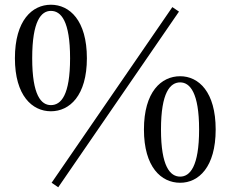

<svg xmlns="http://www.w3.org/2000/svg" viewBox="-20 -762 976 811"><path d="M195 -292C274 -292 347 -358 347 -516C347 -676 274 -742 195 -742C116 -742 43 -676 43 -516C43 -358 116 -292 195 -292ZM195 -318C154 -318 116 -359 116 -516C116 -674 154 -716 195 -716C238 -716 276 -673 276 -516C276 -360 238 -318 195 -318ZM741 10C819 10 891 -56 891 -215C891 -374 819 -440 741 -440C661 -440 588 -374 588 -215C588 -56 661 10 741 10ZM741 -16C699 -16 660 -58 660 -215C660 -372 699 -414 741 -414C782 -414 821 -371 821 -215C821 -58 782 -16 741 -16ZM226 29 736 -713 708 -732 198 10Z"/></svg>

Font: Noto Serif HK Medium
Style: Regular
Weight: 500
Designer: Ryoko NISHIZUKA 西塚涼子 (kana & ideographs); Frank Grießhammer (Latin, Greek & Cyrillic); Wenlong ZHANG 张文龙 (bopomofo); San
Foundry: Adobe
Version: Version 2.001;hotconv 1.1.0;makeotfexe 2.6.0